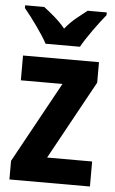

<svg xmlns="http://www.w3.org/2000/svg" viewBox="-54 -803 504 841"><g transform="rotate(5 197.5 -383.0)"><path d="M126 -606H277C300 -648 349 -715 381 -754V-766H297C269 -743 231 -718 201 -679C171 -716 132 -746 106 -766H22V-754C54 -716 105 -646 126 -606ZM374 0V-110H176L366 -456V-546H32V-437H215L20 -82V0Z"/></g></svg>

Font: Noto Sans Gujarati UI Condensed
Style: Bold
Weight: 700
Width: 3
Designer: Jelle Bosma - Monotype Design Team, Universal Thirst
Foundry: Monotype Imaging Inc.
Version: Version 2.106